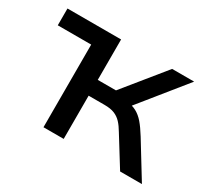

<svg xmlns="http://www.w3.org/2000/svg" viewBox="-105 -664 902 831"><g transform="rotate(30 346.0 -248.5)"><path d="M186 0V-413H19V-497H287V-295H378L542 -497H652L455 -253L439 -278Q470 -275 491.5 -263.5Q513 -252 531 -231Q549 -210 570 -176L678 0H569L479 -145Q465 -169 450.5 -184.5Q436 -200 416.5 -208Q397 -216 366 -216H287V0Z"/></g></svg>

Font: Nunito Sans 7pt Medium
Style: Regular
Weight: 500
Designer: Vernon Adams
Foundry: Vernon Adams
Version: Version 3.101;gftools[0.9.27]